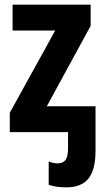

<svg xmlns="http://www.w3.org/2000/svg" viewBox="-20 -567 439 824"><path d="M369 -547V-456L181 -111H390V79Q390 162 359.5 199.5Q329 237 266 237Q241 237 222 234Q203 231 189 226V126Q208 134 228 134Q251 134 261.5 119Q272 104 272 69V0H22V-83L217 -436H34V-547Z"/></svg>

Font: Noto Sans Condensed
Style: Bold
Weight: 700
Width: 3
Designer: Monotype Design Team
Foundry: Monotype Imaging Inc.
Version: Version 2.013; ttfautohint (v1.8.4.7-5d5b)